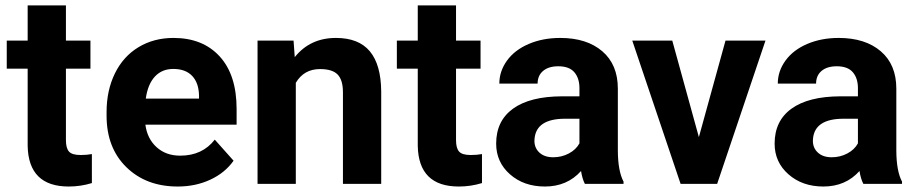

<svg xmlns="http://www.w3.org/2000/svg" viewBox="-20 -678 3379 708"><path d="M223.1 -658.2V-528.3H313.5V-424.8H223.1V-161.1Q223.1 -131.8 234.4 -119.1Q245.6 -106.4 277.3 -106.4Q300.8 -106.4 318.8 -109.9V-2.9Q277.3 9.8 233.4 9.8Q85 9.8 82 -140.1V-424.8H4.9V-528.3H82V-658.2Z M635.3 9.8Q519 9.8 446 -61.5Q373 -132.8 373 -251.5V-265.1Q373 -344.7 403.8 -407.5Q434.6 -470.2 491 -504.2Q547.4 -538.1 619.6 -538.1Q728 -538.1 790.3 -469.7Q852.5 -401.4 852.5 -275.9V-218.3H516.1Q522.9 -166.5 557.4 -135.3Q591.8 -104 644.5 -104Q726.1 -104 772 -163.1L841.3 -85.4Q809.6 -40.5 755.4 -15.4Q701.2 9.8 635.3 9.8ZM619.1 -423.8Q577.1 -423.8 551 -395.5Q524.9 -367.2 517.6 -314.5H713.9V-325.7Q712.9 -372.6 688.5 -398.2Q664.1 -423.8 619.1 -423.8Z M1062.5 -528.3 1066.9 -467.3Q1123.5 -538.1 1218.8 -538.1Q1302.7 -538.1 1343.8 -488.8Q1384.8 -439.5 1385.7 -341.3V0H1244.6V-337.9Q1244.6 -382.8 1225.1 -403.1Q1205.6 -423.3 1160.2 -423.3Q1100.6 -423.3 1070.8 -372.6V0H929.7V-528.3Z M1661.6 -658.2V-528.3H1752V-424.8H1661.6V-161.1Q1661.6 -131.8 1672.9 -119.1Q1684.1 -106.4 1715.8 -106.4Q1739.3 -106.4 1757.3 -109.9V-2.9Q1715.8 9.8 1671.9 9.8Q1523.4 9.8 1520.5 -140.1V-424.8H1443.4V-528.3H1520.5V-658.2Z M2136.7 0Q2127 -19 2122.6 -47.4Q2071.3 9.8 1989.3 9.8Q1911.6 9.8 1860.6 -35.2Q1809.6 -80.1 1809.6 -148.4Q1809.6 -232.4 1871.8 -277.3Q1934.1 -322.3 2051.8 -322.8H2116.7V-353Q2116.7 -389.6 2097.9 -411.6Q2079.1 -433.6 2038.6 -433.6Q2002.9 -433.6 1982.7 -416.5Q1962.4 -399.4 1962.4 -369.6H1821.3Q1821.3 -415.5 1849.6 -454.6Q1877.9 -493.7 1929.7 -515.9Q1981.4 -538.1 2045.9 -538.1Q2143.6 -538.1 2200.9 -489Q2258.3 -439.9 2258.3 -351.1V-122.1Q2258.8 -46.9 2279.3 -8.3V0ZM2020 -98.1Q2051.3 -98.1 2077.6 -112.1Q2104 -126 2116.7 -149.4V-240.2H2064Q1958 -240.2 1951.2 -167L1950.7 -158.7Q1950.7 -132.3 1969.2 -115.2Q1987.8 -98.1 2020 -98.1Z M2557.1 -172.4 2655.3 -528.3H2802.7L2624.5 0H2489.7L2311.5 -528.3H2459Z M3163.6 0Q3153.8 -19 3149.4 -47.4Q3098.1 9.8 3016.1 9.8Q2938.5 9.8 2887.5 -35.2Q2836.4 -80.1 2836.4 -148.4Q2836.4 -232.4 2898.7 -277.3Q2960.9 -322.3 3078.6 -322.8H3143.6V-353Q3143.6 -389.6 3124.8 -411.6Q3106 -433.6 3065.4 -433.6Q3029.8 -433.6 3009.5 -416.5Q2989.3 -399.4 2989.3 -369.6H2848.1Q2848.1 -415.5 2876.5 -454.6Q2904.8 -493.7 2956.5 -515.9Q3008.3 -538.1 3072.8 -538.1Q3170.4 -538.1 3227.8 -489Q3285.2 -439.9 3285.2 -351.1V-122.1Q3285.6 -46.9 3306.2 -8.3V0ZM3046.9 -98.1Q3078.1 -98.1 3104.5 -112.1Q3130.9 -126 3143.6 -149.4V-240.2H3090.8Q2984.9 -240.2 2978 -167L2977.5 -158.7Q2977.5 -132.3 2996.1 -115.2Q3014.6 -98.1 3046.9 -98.1Z"/></svg>

Font: Vazir
Style: Bold
Weight: 700
Designer: Saber Rastikerdar
Foundry: Saber Rastikerdar
Version: Version 30.0.0